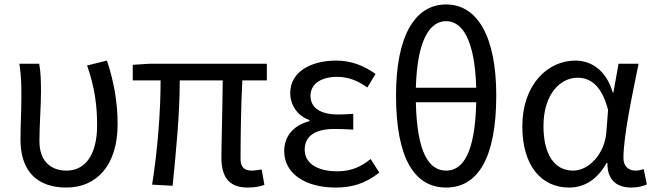

<svg xmlns="http://www.w3.org/2000/svg" viewBox="-20 -829 2939 862"><path d="M278 13C414 13 508 -87 508 -271C508 -368 492 -462 460 -557L371 -535C406 -436 416 -351 416 -268C416 -127 358 -63 279 -63C214 -63 157 -99 157 -196C157 -263 164 -355 164 -416C164 -464 163 -505 156 -543H67C76 -486 76 -438 76 -394C76 -330 72 -266 72 -202C72 -58 149 13 278 13Z M1092 13C1124 13 1148 8 1167 1L1155 -68C1134 -65 1121 -63 1111 -63C1077 -63 1060 -78 1060 -116C1060 -169 1061 -344 1068 -468H1178V-543H654L576 -538V-468H701C701 -321 687 -153 663 0L755 5C770 -146 787 -315 787 -468H980C979 -348 974 -179 974 -122C974 -34 1008 13 1092 13Z M1486 13C1561 13 1618 -4 1683 -54L1644 -115C1593 -74 1548 -60 1495 -60C1402 -60 1348 -97 1348 -157C1348 -217 1393 -250 1482 -250C1509 -250 1535 -249 1566 -247V-318C1540 -316 1520 -315 1499 -315C1411 -315 1374 -350 1374 -399C1374 -455 1426 -484 1493 -484C1543 -484 1587 -467 1629 -436L1666 -497C1615 -534 1556 -557 1490 -557C1379 -557 1283 -509 1283 -411C1283 -360 1313 -310 1369 -290V-285C1308 -269 1256 -227 1256 -150C1256 -49 1352 13 1486 13Z M2118 -370C2113 -141 2058 -63 1983 -63C1907 -63 1852 -141 1847 -370ZM1847 -435C1853 -647 1908 -734 1983 -734C2057 -734 2112 -647 2118 -435ZM1983 -809C1843 -809 1758 -668 1758 -401C1758 -114 1843 13 1983 13C2122 13 2208 -114 2208 -401C2208 -667 2122 -809 1983 -809Z M2535 13C2605 13 2662 -24 2703 -97H2707C2706 -21 2749 13 2814 13C2846 13 2868 6 2884 -1L2870 -70C2859 -66 2845 -63 2833 -63C2803 -63 2779 -82 2779 -119C2779 -218 2818 -400 2847 -543H2757L2734 -414H2731C2700 -518 2631 -557 2563 -557C2438 -557 2325 -448 2325 -262C2325 -84 2411 13 2535 13ZM2553 -63C2469 -63 2420 -136 2420 -263C2420 -406 2495 -480 2573 -480C2624 -480 2680 -453 2710 -335L2702 -232C2694 -140 2625 -63 2553 -63Z"/></svg>

Font: Source Han Sans KR Regular
Style: Regular
Weight: 400
Designer: Ryoko NISHIZUKA (kana & ideographs); Paul D. Hunt (Latin, Greek & Cyrillic); Wenlong ZHANG (bopomofo); Sandoll Communica
Foundry: Adobe Systems Incorporated
Version: Version 1.004;PS 1.004;hotconv 1.0.82;makeotf.lib2.5.63406